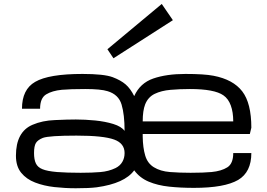

<svg xmlns="http://www.w3.org/2000/svg" viewBox="-20 -957 1384 994"><path d="M372.1 17.6Q316.4 17.6 261.7 11.5Q207 5.4 161.9 -12Q116.7 -29.3 89.6 -62.7Q62.5 -96.2 62.5 -150.9Q62.5 -274.4 148.4 -311Q199.2 -333 264.6 -335.4Q329.1 -338.4 372.6 -338.4Q420.4 -338.4 472.4 -333.3Q524.4 -328.1 566.4 -315.2Q608.4 -302.2 625 -279.3Q625 -363.8 609.4 -415.8Q593.8 -467.8 537.1 -484.9Q501.5 -496.1 421.4 -496.1Q382.3 -496.1 352.1 -495.1Q321.8 -494.1 300.3 -492.2Q250 -487.3 218.8 -468.3Q187.5 -449.2 187.5 -394H93.8Q93.8 -494.1 162.1 -533.2Q232.4 -574.2 407.2 -574.2Q517.6 -574.2 563 -557.6Q605.5 -541.5 630.4 -520Q655.3 -498.5 674.8 -459.5Q705.1 -526.9 773.4 -550.5Q841.8 -574.2 939.9 -574.2Q1037.1 -574.2 1085 -564.9Q1187 -545.4 1234.1 -484.1Q1281.2 -422.9 1281.2 -295.9L1273.4 -263.2H718.8V-249.5Q719.7 -192.4 731.7 -151.9Q743.7 -111.3 776.4 -91.3Q810.5 -70.3 859.6 -66.4Q908.7 -62.5 966.8 -62.5Q1000 -62.5 1027.1 -63.5Q1054.2 -64.5 1075.2 -66.4Q1126 -71.3 1156.7 -90.6Q1187.5 -109.9 1187.5 -164.6H1281.2Q1281.2 -65.9 1212.9 -25.4Q1142.1 15.6 984.4 15.6Q915 15.6 855.5 9.3Q795.9 2.9 749.8 -16.6Q703.6 -36.1 674.8 -75.2Q625.5 -7.3 480.5 12.7Q460.9 15.1 433.8 16.4Q406.7 17.6 372.1 17.6ZM718.8 -328.6H1187.5Q1187.5 -376.5 1174.8 -411.1Q1162.1 -445.8 1136.7 -463.4Q1090.3 -496.1 962.9 -496.1Q910.2 -496.1 862.8 -491.9Q815.4 -487.8 781 -471.2Q746.6 -454.6 731.4 -416.5Q718.8 -383.8 718.8 -328.6ZM397.5 -62.5Q456.5 -62.5 499.5 -66.2Q542.5 -69.8 578.1 -86.9Q601.6 -98.6 613.3 -118.9Q625 -139.2 625 -164.6Q625 -214.8 571.3 -234.4Q515.6 -254.9 376 -254.9Q234.4 -254.9 202.1 -243.2Q175.3 -232.4 165.8 -216.6Q156.2 -200.7 156.2 -164.6Q156.2 -130.9 165.8 -110.8Q175.3 -90.8 199.7 -81.1Q224.1 -70.8 275.4 -66.4Q300.3 -64.5 331.1 -63.5Q361.8 -62.5 397.5 -62.5ZM567.4 -655.3 536.1 -702.1 817.4 -936.5 875 -852.5Z"/></svg>

Font: Michroma
Style: Regular
Weight: 400
Designer: Vernon Adams
Foundry: Vernon Adams
Version: Version 1.100; ttfautohint (v1.8.4.7-5d5b);gftools[0.9.29]